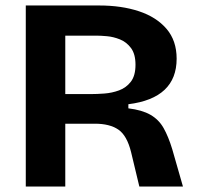

<svg xmlns="http://www.w3.org/2000/svg" viewBox="-20 -680 721 700"><path d="M74 0V-660H342Q423 -660 486.5 -639Q550 -618 587 -575Q624 -532 624 -466Q624 -322 448 -300V-285Q498 -279 528.5 -261.5Q559 -244 576.5 -213Q594 -182 608 -136L647 0H488L458 -125Q443 -186 411.5 -207.5Q380 -229 326 -229H218V0ZM218 -337H312Q333 -337 360.5 -339Q388 -341 414 -350.5Q440 -360 457 -382Q474 -404 474 -444Q474 -483 457.5 -505Q441 -527 417 -536.5Q393 -546 370 -548Q347 -550 334 -550H218Z"/></svg>

Font: Bricolage Grotesque 10pt Bricolage Grotesque 10pt Regular
Style: Bold
Weight: 700
Designer: Mathieu Triay
Foundry: Atelier Triay
Version: Version 1.000; ttfautohint (v1.8.4.7-5d5b);gftools[0.9.32]